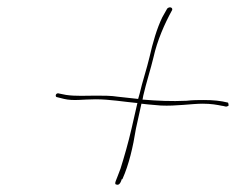

<svg xmlns="http://www.w3.org/2000/svg" viewBox="-20 -601 644 524"><path d="M136 -346C130 -343 132 -336 135 -336L155 -331C180 -325 207 -330 241 -330C280 -330 319 -323 353 -320H355L339 -250C330 -211 319 -173 309 -141C297 -107 289 -98 299 -97C303 -96 308 -98 312 -111V-112H314C332 -152 343 -200 351 -250L366 -318L384 -316C396 -315 408 -314 419 -313C461 -311 503 -318 533 -318C557 -318 572 -315 587 -312H588L597 -310C598 -310 602 -311 604 -313C604 -315 603 -321 602 -321C582 -326 562 -328 536 -328C522 -328 506 -328 489 -326C448 -324 408 -326 372 -329H369L371 -340C379 -375 392 -415 399 -445C409 -490 429 -536 450 -574C451 -578 448 -581 444 -581C441 -581 437 -579 436 -577L423 -554C408 -523 397 -485 388 -445C381 -415 368 -376 361 -345L357 -331L302 -337C283 -340 263 -340 243 -340C216 -340 186 -338 160 -342L140 -346C138 -347 137 -346 137 -346ZM312 -111H314ZM419 -313Z"/></svg>

Font: Stray Cat
Style: HlExtObl
Weight: 100
Version: Version 1.0